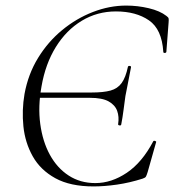

<svg xmlns="http://www.w3.org/2000/svg" viewBox="-20 -656 626 689"><path d="M415 -209Q414 -205 408.5 -206Q403 -207 404 -211Q408 -237 400.5 -258Q393 -279 370 -292Q347 -305 302 -305H96L99 -324H308Q351 -324 376.5 -331Q402 -338 416.5 -358Q431 -378 439 -416Q440 -420 445.5 -419.5Q451 -419 450 -414Q443 -378 439 -357Q435 -336 430 -311Q427 -290 423.5 -262.5Q420 -235 415 -209ZM316 13Q232 13 178.5 -16.5Q125 -46 97.5 -95Q70 -144 64 -202.5Q58 -261 68 -319Q81 -390 116.5 -448Q152 -506 203 -548Q254 -590 313.5 -613Q373 -636 433 -636Q474 -636 514 -626.5Q554 -617 577 -599Q584 -594 585 -590Q586 -586 585 -575L577 -470Q576 -466 571 -466Q566 -466 566 -470Q561 -551 514.5 -583Q468 -615 396 -615Q329 -615 273.5 -581.5Q218 -548 180.5 -487.5Q143 -427 129 -346Q116 -274 124.5 -211Q133 -148 159 -100.5Q185 -53 226.5 -26Q268 1 322 1Q380 1 435 -36Q490 -73 530 -149Q532 -152 537 -150Q542 -148 540 -145L510 -39Q506 -26 503.5 -22Q501 -18 492 -15Q445 0 399.5 6.5Q354 13 316 13Z"/></svg>

Font: Cormorant Garamond Light
Style: Italic
Weight: 300
Italic angle: -10°
Designer: Christian Thalmann (Catharsis Fonts)
Foundry: Catharsis Fonts
Version: Version 4.001